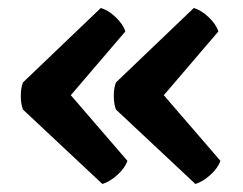

<svg xmlns="http://www.w3.org/2000/svg" viewBox="-20 -495 607 480"><path d="M389.5 -257 531 -93Q525 -75 506.2 -58Q487.5 -41 468.5 -35L270 -221Q264.5 -235 264.5 -255.2Q264.5 -275.5 270 -289L464.5 -475Q483.5 -469.5 501.8 -452Q520 -434.5 526 -416.5ZM157 -257 298.5 -93Q292.5 -75 273.8 -58Q255 -41 236 -35L37.5 -221Q32 -235 32 -255.2Q32 -275.5 37.5 -289L232 -475Q251 -469.5 269.2 -452Q287.5 -434.5 293.5 -416.5Z"/></svg>

Font: Signika Negative Light Medium
Style: Regular
Weight: 500
Version: Version 2.001